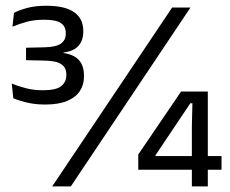

<svg xmlns="http://www.w3.org/2000/svg" viewBox="-20 -666 820 686"><path d="M141 -292.5Q104.5 -292.5 74.5 -300Q44.5 -307.5 27.5 -315L22 -367.5Q43 -358.5 71.8 -351Q100.5 -343.5 133 -343.5Q181 -343.5 199 -358.5Q217 -373.5 217 -397V-400Q217 -412 212.8 -421Q208.5 -430 199.5 -436.2Q190.5 -442.5 175.8 -445.8Q161 -449 139.5 -449.5L73 -451V-495.5L139 -497Q180 -498 197.5 -510.2Q215 -522.5 215 -545V-548.5Q215 -571 198 -583.2Q181 -595.5 137 -595.5Q101.5 -595.5 73.2 -587.5Q45 -579.5 24.5 -570.5L30 -620Q48.5 -630 77.8 -637.8Q107 -645.5 145 -645.5Q212 -645.5 244.8 -622.5Q277.5 -599.5 277.5 -556V-552Q277.5 -522.5 260.8 -502.8Q244 -483 207 -478.5L206.5 -472L205 -477Q244 -471.5 262 -451.2Q280 -431 280 -396.5V-391.5Q280 -363.5 265.5 -341Q251 -318.5 220.2 -305.5Q189.5 -292.5 141 -292.5ZM166.5 0 595 -639H660.5L233 0ZM665.5 0V-214.5L667.5 -297H660L536 -112V-91L508 -108.5H771.5V-59.5H474V-114L627 -339H722.5V0Z"/></svg>

Font: Anek Gujarati Medium
Style: Regular
Weight: 400
Version: Version 1.003